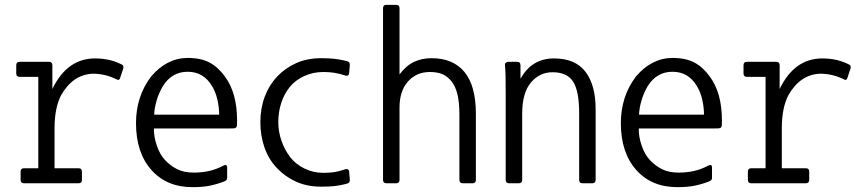

<svg xmlns="http://www.w3.org/2000/svg" viewBox="-20 -713 3540 792"><path d="M304 -19Q318 -19 318 -5V29Q318 43 304 43H79Q65 43 65 29V-5Q65 -19 79 -19H138V-396H61Q47 -396 47 -410V-444Q47 -458 61 -458H182Q196 -458 196 -444V-346Q257 -472 372 -472Q431 -472 478 -449Q488 -445 489 -439Q490 -433 487 -426L475 -390Q472 -383 467.5 -383.5Q463 -384 456 -388Q412 -409 362 -409Q280 -405 232 -320Q205 -268 205 -184V-19Z M884 -240Q884 -271 876.5 -303Q869 -335 854 -359Q819 -417 754 -417Q689 -417 652 -358Q635 -329 626 -298Q617 -267 616 -240ZM615 -183Q614 -151 626.5 -113.5Q639 -76 661 -52.5Q683 -29 711 -15Q739 -1 779 -1Q814 -1 844 -8Q874 -15 904 -31Q916 -36 917 -24V22Q917 30 906 35Q875 47 845.5 53Q816 59 774 59Q667 59 604 -12.5Q541 -84 541 -205Q541 -315 603 -397Q668 -474 755 -474Q809 -474 844.5 -455Q880 -436 908 -397Q958 -330 958 -215Q958 -203 957.5 -196.5Q957 -190 954 -187Q951 -184 943.5 -183.5Q936 -183 922 -183Z M1410 45Q1383 52 1361 54.5Q1339 57 1305 57Q1247 57 1201.5 36.5Q1156 16 1122 -20Q1088 -56 1071 -104.5Q1054 -153 1054 -209Q1054 -266 1072 -314Q1090 -362 1123 -397Q1156 -432 1201.5 -452.5Q1247 -473 1305 -473Q1336 -473 1359 -470.5Q1382 -468 1411 -461Q1424 -458 1423 -444L1420 -410Q1418 -398 1406 -401Q1382 -409 1360.5 -412.5Q1339 -416 1314 -416Q1272 -416 1235.5 -399.5Q1199 -383 1176 -355Q1153 -327 1140.5 -289.5Q1128 -252 1128 -209Q1128 -170 1141 -132.5Q1154 -95 1176.5 -65.5Q1199 -36 1235.5 -18Q1272 0 1314 0Q1339 0 1359 -3Q1379 -6 1405 -15Q1416 -18 1420 -8L1423 28Q1424 42 1410 45Z M1943 29Q1943 43 1929 43H1889Q1875 43 1875 29V-242Q1875 -290 1867 -323.5Q1859 -357 1842.5 -377.5Q1826 -398 1805 -407Q1784 -416 1753 -416Q1698 -416 1663 -377Q1628 -338 1628 -269V29Q1628 43 1614 43H1574Q1560 43 1560 29V-679Q1560 -693 1574 -693H1614Q1628 -693 1628 -679V-406Q1656 -443 1688.5 -458Q1721 -473 1760 -473Q1849 -473 1896 -416Q1943 -359 1943 -243Z M2437 29Q2437 43 2423 43H2383Q2369 43 2369 29V-246Q2369 -338 2344 -376.5Q2319 -415 2259 -415Q2206 -415 2170 -372.5Q2134 -330 2134 -244V29Q2134 43 2120 43H2080Q2066 43 2066 29V-331Q2066 -374 2065.5 -398Q2065 -422 2063 -444Q2062 -451 2066.5 -454.5Q2071 -458 2077 -458H2113Q2127 -458 2127 -444V-388Q2151 -431 2185.5 -451.5Q2220 -472 2265 -472Q2353 -472 2395 -417Q2437 -362 2437 -262Z M2884 -240Q2884 -271 2876.5 -303Q2869 -335 2854 -359Q2819 -417 2754 -417Q2689 -417 2652 -358Q2635 -329 2626 -298Q2617 -267 2616 -240ZM2615 -183Q2614 -151 2626.5 -113.5Q2639 -76 2661 -52.5Q2683 -29 2711 -15Q2739 -1 2779 -1Q2814 -1 2844 -8Q2874 -15 2904 -31Q2916 -36 2917 -24V22Q2917 30 2906 35Q2875 47 2845.5 53Q2816 59 2774 59Q2667 59 2604 -12.5Q2541 -84 2541 -205Q2541 -315 2603 -397Q2668 -474 2755 -474Q2809 -474 2844.5 -455Q2880 -436 2908 -397Q2958 -330 2958 -215Q2958 -203 2957.5 -196.5Q2957 -190 2954 -187Q2951 -184 2943.5 -183.5Q2936 -183 2922 -183Z M3304 -19Q3318 -19 3318 -5V29Q3318 43 3304 43H3079Q3065 43 3065 29V-5Q3065 -19 3079 -19H3138V-396H3061Q3047 -396 3047 -410V-444Q3047 -458 3061 -458H3182Q3196 -458 3196 -444V-346Q3257 -472 3372 -472Q3431 -472 3478 -449Q3488 -445 3489 -439Q3490 -433 3487 -426L3475 -390Q3472 -383 3467.5 -383.5Q3463 -384 3456 -388Q3412 -409 3362 -409Q3280 -405 3232 -320Q3205 -268 3205 -184V-19Z"/></svg>

Font: NanumGothicCoding
Style: Regular
Weight: 400
Monospace: yes
Designer: Kwon Bruce; Nicolas Noh; Sung-woo Choi; Go-un Cha; Soo-hyun Park;
Foundry: NHN Corporation
Version: Version 2.000;PS 1;hotconv 1.0.49;makeotf.lib2.0.14853